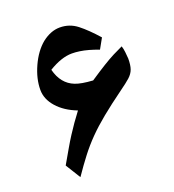

<svg xmlns="http://www.w3.org/2000/svg" viewBox="-111 -817 689 759"><g transform="rotate(-20 233.0 -437.0)"><path d="M99 -145 60 -208Q79 -241 94 -267Q109 -293 122.5 -314Q136 -335 150 -355Q164 -375 180 -396Q128 -416 98 -450Q68 -484 68 -523Q68 -570 91 -620.5Q114 -671 149 -700Q186 -729 224 -729Q265 -729 297 -704Q329 -679 368 -635L344 -592Q323 -600 303.5 -605.5Q284 -611 266.5 -613.5Q249 -616 234 -616Q190 -616 136 -583Q152 -520 203 -500Q228 -490 277 -487Q316 -513 342 -529Q368 -545 388.5 -555.5Q409 -566 429 -575Q433 -563 434.5 -549Q436 -535 437 -521Q437 -493 431 -476.5Q425 -460 410 -446.5Q395 -433 367 -413Q312 -373 273.5 -341.5Q235 -310 206 -280.5Q177 -251 152 -218.5Q127 -186 99 -145Z"/></g></svg>

Font: Noto Naskh Arabic UI
Style: Regular
Weight: 400
Designer: Monotype Design Team, David Williams, Mohamad Dakak and Nizar Qandah
Foundry: Monotype Imaging Inc.
Version: Version 2.014